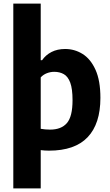

<svg xmlns="http://www.w3.org/2000/svg" viewBox="-20 -828 610 1068"><path d="M54 220V-808H206.5V-493H214Q234 -522 266.5 -538.8Q299 -555.5 342.5 -555.5Q395 -555.5 439.5 -527.8Q484 -500 511.2 -440Q538.5 -380 538.5 -283.5Q538.5 -139.5 467.5 -64.8Q396.5 10 252.5 10Q240.5 10 228.8 9.2Q217 8.5 206.5 7V220ZM258.5 -107Q320.5 -107 352 -143.2Q383.5 -179.5 383.5 -270.5Q383.5 -334 370.8 -368.2Q358 -402.5 335 -415.5Q312 -428.5 281.5 -428.5Q261 -428.5 240.8 -420.8Q220.5 -413 206.5 -397.5V-111.5Q217.5 -109.5 231.8 -108.2Q246 -107 258.5 -107Z"/></svg>

Font: Encode Sans SemiCondensed SemiCondensed
Style: Bold
Weight: 700
Width: 4
Designer: Multiple Designers
Foundry: Impallari Type
Version: Version 3.000; ttfautohint (v1.8.3) -l 8 -r 50 -G 200 -x 14 